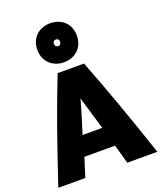

<svg xmlns="http://www.w3.org/2000/svg" viewBox="-183 -1145 1069 1273"><g transform="rotate(-20 351.5 -509.0)"><path d="M703 13H491C463 -90 458 -103 453 -121H237C224 -78 207 -30 195 13H4C96 -262 174 -487 260 -703H446C531 -486 610 -263 703 13ZM414 -261C396 -319 381 -375 364 -429C355 -460 348 -486 345 -494C343 -488 336 -463 329 -437C313 -380 294 -322 275 -261ZM465 -894C465 -805 401 -756 325 -756C252 -756 186 -805 186 -894C186 -983 252 -1031 325 -1031C401 -1031 465 -983 465 -894ZM347 -894C347 -909 337 -917 325 -917C313 -917 303 -909 303 -894C303 -879 313 -870 325 -870C337 -870 347 -879 347 -894Z"/></g></svg>

Font: Repo Black
Style: Regular
Weight: 900
Designer: Stefan Peev
Foundry: Context Ltd
Version: Version 1.502